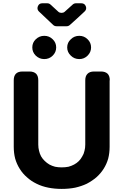

<svg xmlns="http://www.w3.org/2000/svg" viewBox="-20 -1164 769 1193"><path d="M310.5 -1008.8Q288.1 -1029.3 221.7 -1092.8Q208 -1106.4 215.3 -1125Q222.7 -1143.6 242.2 -1143.6H273.4Q285.2 -1143.6 293.9 -1135.7Q309.6 -1120.1 342.8 -1090.8Q350.6 -1084 362.3 -1084Q374 -1084 381.8 -1090.8L431.6 -1135.7Q440.4 -1143.6 452.1 -1143.6H485.4Q505.9 -1143.6 513.2 -1125Q520.5 -1106.4 505.9 -1092.8Q456.1 -1045.9 414.1 -1008.8Q405.3 -1001 394.5 -1001H331.1Q319.3 -1001 310.5 -1008.8ZM254.9 -796.9Q224.6 -796.9 202.1 -818.4Q180.7 -839.8 180.7 -869.1Q180.7 -899.4 202.1 -919.9Q224.6 -941.4 254.9 -941.4Q286.1 -941.4 307.6 -919.9Q329.1 -899.4 329.1 -869.1Q329.1 -839.8 307.6 -818.4Q286.1 -796.9 254.9 -796.9ZM472.7 -796.9Q441.4 -796.9 419.9 -818.4Q397.5 -839.8 397.5 -869.1Q397.5 -899.4 419.9 -919.9Q441.4 -941.4 472.7 -941.4Q502.9 -941.4 524.4 -919.9Q545.9 -899.4 545.9 -869.1Q545.9 -839.8 524.4 -818.4Q502.9 -796.9 472.7 -796.9ZM661.1 -252Q661.1 -212.9 652.3 -178.7Q642.6 -144.5 624 -115.2Q605.5 -85.9 579.1 -62.5Q552.7 -40 519.5 -22.5Q486.3 -6.8 447.3 2Q408.2 9.8 363.3 9.8Q319.3 9.8 280.3 2Q240.2 -5.9 207 -22.5Q172.9 -39.1 147.5 -62.5Q121.1 -85 102.5 -115.2Q84 -144.5 74.2 -178.7Q65.4 -212.9 65.4 -252Q65.4 -389.6 65.4 -665Q65.4 -692.4 79.1 -706.1Q92.8 -719.7 120.1 -719.7Q133.8 -719.7 163.1 -719.7Q189.5 -719.7 204.1 -706.1Q217.8 -692.4 217.8 -665Q217.8 -532.2 217.8 -265.6Q217.8 -245.1 222.7 -226.6Q226.6 -209 235.4 -192.4Q245.1 -175.8 257.8 -164.1Q270.5 -151.4 287.1 -141.6Q303.7 -132.8 322.3 -127.9Q341.8 -124 363.3 -124Q385.7 -124 405.3 -127.9Q423.8 -132.8 440.4 -141.6Q457 -150.4 469.7 -163.1Q482.4 -175.8 491.2 -192.4Q501 -208 504.9 -226.6Q509.8 -245.1 509.8 -265.6Q509.8 -398.4 509.8 -665Q509.8 -691.4 523.4 -705.1Q537.1 -719.7 564.5 -719.7Q578.1 -719.7 607.4 -719.7Q633.8 -719.7 648.4 -706.1Q662.1 -692.4 662.1 -665Q662.1 -665 661.1 -665Q661.1 -561.5 661.1 -459Q661.1 -355.5 661.1 -252Z"/></svg>

Font: DeepSea
Style: Bold
Weight: 700
Designer: Stem
Version: Version 3.019;git-0a5106e0b